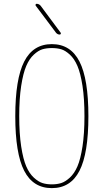

<svg xmlns="http://www.w3.org/2000/svg" viewBox="-20 -970 540 1000"><path d="M271.5 -799.8 166 -940.4Q164.1 -943.4 165.5 -946.8Q167 -950.2 170.9 -950.2Q182.6 -950.2 191.4 -940.4L295.9 -799.8Q297.9 -796.9 296.4 -793.5Q294.9 -790 291 -790Q279.3 -790 271.5 -799.8ZM298.8 -713.4Q277.3 -719.7 250 -719.7Q222.7 -719.7 201.2 -713.4Q179.7 -707 156.2 -685.5Q132.8 -664.1 116.7 -626.5Q100.6 -588.9 90.3 -522.5Q80.1 -456.1 80.1 -365.2Q80.1 -274.4 90.3 -207.5Q100.6 -140.6 116.7 -103.5Q132.8 -66.4 156.2 -44.9Q179.7 -23.4 201.2 -16.6Q222.7 -9.8 250 -9.8Q277.3 -9.8 298.8 -16.6Q320.3 -23.4 343.8 -44.9Q367.2 -66.4 383.3 -103.5Q399.4 -140.6 409.7 -207.5Q419.9 -274.4 419.9 -365.2Q419.9 -456.1 409.7 -522.5Q399.4 -588.9 383.3 -626.5Q367.2 -664.1 343.8 -685.5Q320.3 -707 298.8 -713.4ZM394 -80.6Q347.7 9.8 250 9.8Q152.3 9.8 106 -80.6Q59.6 -170.9 59.6 -364.7Q59.6 -558.6 106 -649.4Q152.3 -740.2 250 -740.2Q347.7 -740.2 394 -649.4Q440.4 -558.6 440.4 -364.7Q440.4 -170.9 394 -80.6Z"/></svg>

Font: Rounded-L Mgen+ 2m thin
Style: Regular
Weight: 100
Designer: [Source Han Sans]
Ryoko NISHIZUKA  (kana & ideographs); Paul D. Hunt (Latin, Greek & Cyrillic); Wenlong ZHANG  (bopomofo
Version: Version 1.059.20150602